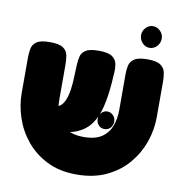

<svg xmlns="http://www.w3.org/2000/svg" viewBox="-84 -827 876 925"><g transform="rotate(10 353.5 -364.0)"><path d="M350 20Q268 20 206.5 -10.5Q145 -41 104 -91Q63 -141 43 -201Q23 -261 23 -320V-494Q23 -517 27 -538Q31 -559 50 -572.5Q69 -586 115 -586Q161 -586 180 -572.5Q199 -559 203 -538Q207 -517 207 -493V-320Q207 -269 223.5 -234.5Q240 -200 272.5 -182Q305 -164 352 -164Q410 -164 442 -186Q474 -208 487 -244Q500 -280 500 -321V-499Q500 -521 504.5 -540.5Q509 -560 528.5 -573Q548 -586 592 -586Q638 -586 657 -572Q676 -558 680 -537Q684 -516 684 -493V-318Q684 -258 663.5 -198.5Q643 -139 601.5 -89.5Q560 -40 497 -10Q434 20 350 20ZM147 -169V-288H195Q210 -288 221 -298Q232 -308 240.5 -328.5Q249 -349 253.5 -379.5Q258 -410 259 -450L261 -500Q262 -522 266.5 -541.5Q271 -561 290 -573.5Q309 -586 354 -586Q400 -586 419.5 -572.5Q439 -559 443 -537.5Q447 -516 445 -492L442 -446Q437 -379 424.5 -327Q412 -275 387 -240Q362 -205 320 -187Q278 -169 215 -169ZM445 -219Q428 -219 416.5 -231.5Q405 -244 405 -263Q405 -280 417 -292.5Q429 -305 445 -305Q462 -305 474 -292.5Q486 -280 486 -263Q486 -244 474.5 -231.5Q463 -219 445 -219ZM591 -642Q571 -642 556 -658Q541 -674 541 -696Q541 -717 556 -732.5Q571 -748 591 -748Q611 -748 626.5 -732.5Q642 -717 642 -696Q642 -674 627 -658Q612 -642 591 -642Z"/></g></svg>

Font: Fredoka Light
Style: Bold
Weight: 700
Version: Version 2.001